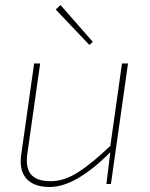

<svg xmlns="http://www.w3.org/2000/svg" viewBox="-20 -733 596 765"><path d="M140 -480 89 -121Q81 -64 104 -37.5Q127 -11 182 -11Q236 -11 292.5 -47.5Q349 -84 422 -154L423 -130Q354 -60 292.5 -24Q231 12 178 12Q114 12 84.5 -22Q55 -56 65 -120L116 -480ZM490 -480 422 0H404L420 -131L419 -147L466 -480ZM221 -713 350 -566 336 -554 202 -695Z"/></svg>

Font: Exo 2 Thin
Style: Italic
Weight: 250
Italic angle: -8°
Designer: Natanael Gama
Foundry: Natanael Gama
Version: Version 2.010